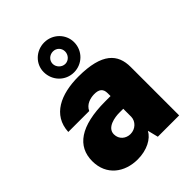

<svg xmlns="http://www.w3.org/2000/svg" viewBox="-225 -900 1025 1025"><g transform="rotate(-45 287.0 -387.5)"><path d="M408 -673C408 -735 357 -785 294 -785C231 -785 180 -736 180 -675C180 -610 230 -559 294 -559C357 -559 408 -609 408 -673ZM339 -672C339 -647 319 -624 293 -624C267 -624 245 -647 245 -672C245 -698 267 -718 293 -718C319 -718 339 -698 339 -672ZM206 10C276 10 331 -20 352 -60L367 0H528V-366C528 -461 474 -527 294 -527C161 -527 53 -478 47 -356H205C221 -391 258 -400 285 -401C324 -402 342 -387 342 -354V-332H302C114 -332 27 -267 27 -155C27 -48 108 10 206 10ZM274 -113C241 -113 210 -136 210 -175C210 -226 280 -236 311 -236H342V-175C341 -142 312 -113 274 -113Z"/></g></svg>

Font: United Sans Black
Style: Regular
Weight: 900
Designer: Pablo Impallari, Rodrigo Fuenzalida (Modified by Dan O. Williams)
Version: Version 1.000;PS 001.000;hotconv 1.0.88;makeotf.lib2.5.64775